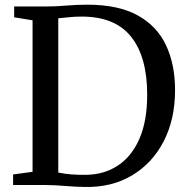

<svg xmlns="http://www.w3.org/2000/svg" viewBox="-20 -770 780 799"><path d="M115.5 -55V-685.5L39 -698V-743H167.5Q212.5 -743 255.8 -746.8Q299 -750.5 344 -750.5Q472.5 -750.5 553 -706Q633.5 -661.5 671 -581.5Q708.5 -501.5 708.5 -395Q708.5 -273.5 661.2 -182Q614 -90.5 529.2 -40Q444.5 10.5 332.5 8Q294.5 7.5 250 3.8Q205.5 0 169 0H34.5V-44ZM222.5 -52Q251 -46 280 -44Q309 -42 338.5 -42.5Q414 -43.5 471.2 -81.5Q528.5 -119.5 560.5 -193.2Q592.5 -267 592.5 -376Q592.5 -533.5 525.5 -617.2Q458.5 -701 320 -701Q289 -701 263.8 -698Q238.5 -695 222.5 -694Z"/></svg>

Font: Merriweather Text
Style: Regular
Weight: 400
Designer: Eben Sorkin
Foundry: Eben Sorkin
Version: Version 2.100; ttfautohint (v1.7.19-72a1) -l 8 -r 50 -G 200 